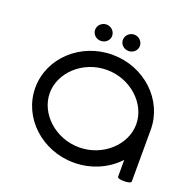

<svg xmlns="http://www.w3.org/2000/svg" viewBox="-127 -850 989 980"><g transform="rotate(20 367.5 -359.5)"><path d="M684.1 -10.5 684.6 -292.6C684.6 -454.1 543.9 -585.2 371 -585.2C198.1 -585.2 57.4 -454.1 57.4 -292.6C57.4 -131.1 198.6 0 372.1 0C467 0 552.2 -39.2 610 -101.2C610 -70.6 610 -40.1 610 -9.5C610 5.5 684.1 4.5 684.1 -10.5ZM136.1 -292.6C136.1 -404.1 241.4 -502.7 370.9 -502.7C500.3 -502.7 605.6 -404.1 605.6 -292.6C605.6 -181.1 500.3 -82.5 370.9 -82.5C241.4 -82.5 136.1 -181.1 136.1 -292.6ZM289.4 -631C314.4 -631 335.7 -649.8 335.7 -674.8C335.7 -699.8 314.4 -719.8 289.4 -719.8C264.4 -719.8 243.2 -699.8 243.2 -674.8C243.2 -649.8 264.4 -631 289.4 -631ZM440.1 -631C465.1 -631 486.4 -649.8 486.4 -674.8C486.4 -699.8 465.1 -719.8 440.1 -719.8C415.1 -719.8 393.9 -699.8 393.9 -674.8C393.9 -649.8 415.1 -631 440.1 -631Z"/></g></svg>

Font: Hi.
Style: Tall Regular
Weight: 400
Designer: Mew Too, Robert Jablonski
Foundry: Cannot Into Space Fonts
Version: Version 1.996